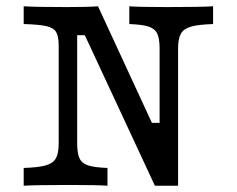

<svg xmlns="http://www.w3.org/2000/svg" viewBox="-20 -591 754 611"><path d="M250 -478.9H225.6V-134.5Q225.6 -102.7 233.2 -86.9Q240.7 -71.1 260.6 -64.6Q280.6 -58.1 322 -56.5V0Q290.6 -2.4 200.5 -2.4Q97.6 -2.4 55.4 0V-56.5Q102.1 -58.1 125.3 -64.6Q148.6 -71.1 157.7 -87Q166.8 -102.8 166.8 -134.5V-445.2Q166.8 -475 158.8 -488.7Q150.9 -502.4 128.4 -507.7Q105.9 -512.9 55.4 -514.5V-571Q95.4 -568.5 193.2 -568.5Q260.8 -568.5 291.9 -571L463.5 -199.9H487.9V-436.5Q487.9 -468.2 480.3 -484.1Q472.8 -499.9 452.9 -506.4Q432.9 -512.9 391.5 -514.5V-571Q422.9 -568.5 513 -568.5Q616.7 -568.5 658.1 -571V-514.5Q611.4 -512.9 588.2 -506.4Q564.9 -499.8 555.8 -484Q546.7 -468.1 546.7 -436.5V0H472.9Z"/></svg>

Font: Playfair Micro SmCond SmLight
Style: Regular
Weight: 360
Width: 4
Designer: Claus Eggers Sørensen
Foundry: Claus Eggers Sørensen
Version: Version 2.100;Glyphs 3.2 (3219)